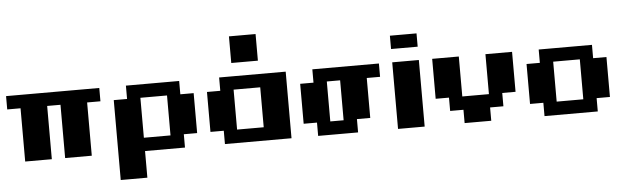

<svg xmlns="http://www.w3.org/2000/svg" viewBox="-60 -1131 5232 1596"><g transform="rotate(-5 2555.5 -333.5)"><path d="M111.1 -444.4H0V-555.6H777.8V-444.4H666.7V0H444.4V-444.4H333.3V0H111.1Z M1444.4 -555.6V-444.4H1555.6V-111.1H1444.4V0H1111.1V222.2H888.9V-444.4H1000V-555.6ZM1333.3 -444.4H1111.1V-111.1H1333.3Z M1888.9 -111.1H2111.1V-444.4H1888.9ZM1777.8 -111.1H1666.7V-444.4H1777.8V-555.6H2333.3V0H1777.8ZM2111.1 -666.7H1888.9V-888.9H2111.1Z M2555.6 -111.1H2444.4V-444.4H2555.6V-555.6H3111.1V-444.4H3000V-111.1H2888.9V0H2555.6ZM2777.8 -444.4H2666.7V-111.1H2777.8Z M3222.2 0V-555.6H3444.4V0ZM3222.2 -666.7V-777.8H3444.4V-666.7Z M3777.8 0V-111.1H3666.7V-222.2H3555.6V-555.6H3777.8V-222.2H4000V-555.6H4222.2V-222.2H4111.1V-111.1H4000V0Z M4444.4 -111.1H4333.3V-444.4H4444.4V-555.6H4888.9V-444.4H5000V-111.1H4888.9V0H4444.4ZM4777.8 -444.4H4555.6V-111.1H4777.8Z"/></g></svg>

Font: Pixeloid Sans
Style: Bold
Weight: 700
Monospace: yes
Designer: GGBot
Version: 0.3